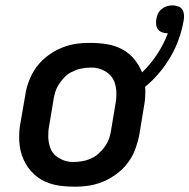

<svg xmlns="http://www.w3.org/2000/svg" viewBox="-20 -688 706 716"><path d="M255 8Q237 8 219 6.5Q201 5 183.5 1Q166 -3 150 -10Q134 -17 120.5 -27Q107 -37 95.5 -50Q84 -63 75.5 -78Q67 -93 61.5 -109.5Q56 -126 53.5 -143.5Q51 -161 51.5 -182.5Q52 -204 54 -216L74 -332Q76 -348 80.5 -363.5Q85 -379 91.5 -394.5Q98 -410 106.5 -424Q115 -438 126.5 -451Q138 -464 151.5 -475Q165 -486 179.5 -494.5Q194 -503 209.5 -509.5Q225 -516 240.5 -520Q256 -524 274.5 -526Q293 -528 304 -528H318Q349 -528 379.5 -523Q410 -518 436 -504Q462 -490 480.5 -467.5Q499 -445 510 -418Q542 -449 566.5 -486.5Q591 -524 606 -564H605Q594 -564 584.5 -567.5Q575 -571 569.5 -578Q564 -585 562.5 -595.5Q561 -606 563 -616Q564 -626 569 -636.5Q574 -647 582.5 -654Q591 -661 601.5 -664.5Q612 -668 623 -668Q633 -668 643.5 -664.5Q654 -661 659.5 -653Q665 -645 666 -634Q667 -623 665 -612Q659 -577 647 -543Q635 -509 616.5 -477Q598 -445 574 -416.5Q550 -388 521 -364Q522 -357 522 -347.5Q522 -338 521.5 -330Q521 -322 520.5 -315.5Q520 -309 519 -304L500 -188Q497 -172 492.5 -156.5Q488 -141 482 -125.5Q476 -110 467 -96Q458 -82 447 -69Q436 -56 422 -45Q408 -34 394 -25.5Q380 -17 364 -10.5Q348 -4 332.5 0Q317 4 298.5 6Q280 8 269 8ZM248 -84H256Q265 -84 274 -85Q283 -86 292.5 -88Q302 -90 311 -93.5Q320 -97 328.5 -101.5Q337 -106 344.5 -112.5Q352 -119 359 -126.5Q366 -134 371.5 -142Q377 -150 381.5 -159Q386 -168 389 -178.5Q392 -189 393 -195L411 -303Q413 -313 413.5 -322.5Q414 -332 414 -341Q414 -350 412.5 -359.5Q411 -369 408.5 -377.5Q406 -386 401.5 -393.5Q397 -401 391 -407.5Q385 -414 377.5 -419Q370 -424 362 -427.5Q354 -431 343.5 -433.5Q333 -436 327 -436H318Q309 -436 300 -435Q291 -434 281.5 -432Q272 -430 263 -426.5Q254 -423 245 -418.5Q236 -414 228.5 -407.5Q221 -401 214.5 -393.5Q208 -386 202.5 -378Q197 -370 192.5 -361Q188 -352 185 -341.5Q182 -331 181 -325L163 -217Q161 -207 160.5 -197.5Q160 -188 160 -179Q160 -170 161.5 -160.5Q163 -151 165.5 -142.5Q168 -134 172 -126.5Q176 -119 182 -112.5Q188 -106 196 -101Q204 -96 211.5 -92.5Q219 -89 230 -86.5Q241 -84 248 -84Z"/></svg>

Font: Iosevka Aile Semibold Oblique
Style: Regular
Weight: 600
Italic angle: -9°
Designer: Belleve Invis
Foundry: Belleve Invis
Version: Version 31.1.0; ttfautohint (v1.8.4)